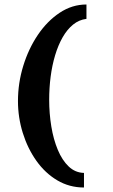

<svg xmlns="http://www.w3.org/2000/svg" viewBox="-20 -711 505 855"><path d="M354 124Q289 124 235 92Q181 60 142 5Q103 -50 81.5 -119Q60 -188 60 -261Q60 -341 83.5 -417.5Q107 -494 148.5 -555.5Q190 -617 245.5 -654Q301 -691 365 -691V-627Q332 -623 305.5 -601.5Q279 -580 259 -545Q239 -510 225.5 -465Q212 -420 205.5 -369.5Q199 -319 199 -267Q199 -206 208.5 -148Q218 -90 237.5 -43.5Q257 3 286 30.5Q315 58 354 59Z"/></svg>

Font: Smooch Sans Thin Black
Style: Regular
Weight: 900
Version: Version 1.010